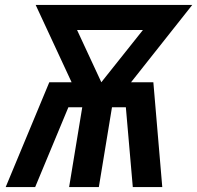

<svg xmlns="http://www.w3.org/2000/svg" viewBox="-20 -755 796 775"><path d="M3 0 179 -423H269L124 -735H756L509 -423H599L635 0H516L488 -322H432L379 0H259L312 -322H256L122 0ZM389 -423 557 -634H291Z"/></svg>

Font: Iosevka Aile
Style: Bold Italic
Weight: 700
Italic angle: -9°
Designer: Belleve Invis
Foundry: Belleve Invis
Version: Version 28.0.1; ttfautohint (v1.8.4)